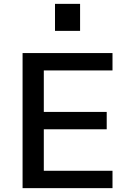

<svg xmlns="http://www.w3.org/2000/svg" viewBox="-20 -975 700 995"><path d="M97 0H563V-90H207V-305H533V-395H207V-610H563V-700H97ZM265 -815H395V-955H265Z"/></svg>

Font: Uncut Plan8
Style: Regular
Weight: 400
Designer: Kasper Nordkvist
Foundry: UNCUT.wtf
Version: Version 1.002;Glyphs 3.1.2 (3151)